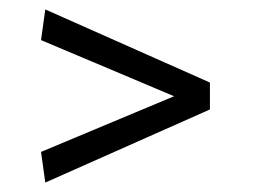

<svg xmlns="http://www.w3.org/2000/svg" viewBox="-20 -434 556 407"><path d="M67 -112 349 -230 67 -349 76 -414 425 -259V-202L76 -47Z"/></svg>

Font: Galdeano
Style: Regular
Weight: 400
Designer: Dario Manuel Muhafara
Foundry: Dario Manuel Muhafara
Version: Version 1.001